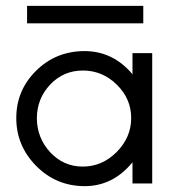

<svg xmlns="http://www.w3.org/2000/svg" viewBox="-20 -620 606 651"><path d="M375.5 -104.5Q424.8 -154.3 424.8 -219.7Q424.8 -285.2 376 -333Q327.1 -380.9 261.2 -380.9Q195.3 -380.9 150.4 -333.5Q105.5 -286.1 105 -219.7Q105 -153.3 149.9 -104Q195.3 -55.2 260.7 -55.2Q326.2 -55.2 375.5 -104.5ZM266.6 11.2Q169.9 10.7 102.5 -57.6Q35.2 -126 35.2 -219.7Q35.2 -313.5 102.1 -379.9Q168.9 -446.3 266.1 -446.8Q363.3 -446.8 429.2 -368.2V-439.9H496.1V2H429.2V-69.8Q363.3 11.2 266.6 11.2ZM71.8 -600.1H465.8V-541H71.8Z"/></svg>

Font: Arcon-Regular
Style: Regular
Weight: 400
Designer: M. Zarth
Foundry: martin zarth - visuelle & digitale kommunikation
Version: Version 1.131;PS 001.131;hotconv 1.0.70;makeotf.lib2.5.58329